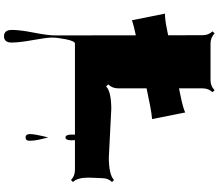

<svg xmlns="http://www.w3.org/2000/svg" viewBox="-84 -626 1050 921"><g transform="rotate(90 440.5 -165.0)"><path d="M490.2 -361.3 137.7 -289.6Q97.2 -280.8 76.7 -273.4L44.9 -432.1Q69.8 -430.7 127.9 -442.9L440.4 -506.8Q496.1 -518.1 519 -528.8L550.8 -370.1Q523.9 -367.7 490.2 -361.3ZM834 -128.9 831.5 -65.4Q831.5 -11.7 852.5 9.3L842.8 19Q824.2 0 794.4 0H651.9Q652.3 6.8 652.3 18.1Q652.3 45.4 638.7 45.4Q625 45.4 625 14.6Q625 5.4 625.5 0H188.5Q176.8 0 168.2 42.2Q159.7 84.5 159.7 109.9Q159.7 135.3 171.6 200.9Q183.6 266.6 183.6 303.5Q183.6 340.3 153.3 340.3Q123 340.3 123 302.2Q123 264.2 136.2 196.5Q149.4 128.9 149.4 94.7L148.4 -610.8Q148.4 -641.6 129.9 -659.7L139.6 -669.9Q159.7 -650.4 188.5 -650.4H363.8Q393.1 -650.4 412.1 -669.9L421.9 -659.7Q403.3 -641.6 403.3 -610.8V-208Q403.3 -178.7 384.3 -159.7L394 -149.4Q418.9 -174.3 502.9 -174.3L733.9 -162.6Q817.9 -162.6 842.8 -187.5L852.5 -177.7Q834 -159.7 834 -128.9ZM638.7 128.4Q639.2 131.3 643.6 148.2Q647.9 165 649.4 171.9Q654.8 198.2 654.8 217.5Q654.8 236.8 638.7 236.8Q622.6 236.8 622.6 214.8Q622.6 192.9 638.7 128.4Z"/></g></svg>

Font: Nosifer Caps
Style: Regular
Weight: 800
Version: Version 001.002